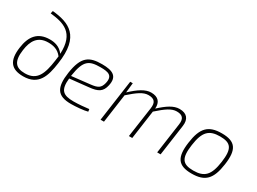

<svg xmlns="http://www.w3.org/2000/svg" viewBox="-39 -1320 2601 1941"><g transform="rotate(30 1261.5 -349.0)"><path d="M168 -710 161 -679C317 -662 462 -626 449 -373C403 -436 338 -447 288 -447C145 -447 82 -360 63 -223C40 -59 96 12 237 12C418 12 457 -122 479 -278C533 -628 363 -691 168 -710ZM237 -23C129 -23 84 -75 104 -217C119 -331 167 -412 289 -412C343 -412 403 -401 447 -342C445 -325 443 -308 440 -289C417 -125 380 -23 237 -23Z M869 -494C718 -494 646 -450 616 -247C589 -62 635 12 795 12C850 12 946 4 987 -8L983 -36C938 -30 863 -23 806 -23C683 -23 637 -59 652 -202L869 -225C973 -235 1017 -261 1035 -344C1061 -460 995 -494 869 -494ZM996 -347C980 -284 951 -267 870 -258L656 -234C656 -238 656 -241 657 -244C686 -430 738 -459 871 -459C959 -459 1020 -447 996 -347Z M1774 -494C1706 -494 1639 -449 1557 -373C1564 -450 1525 -494 1443 -494C1375 -494 1305 -447 1221 -368L1233 -482H1203L1135 0H1175L1222 -335C1315 -417 1371 -458 1432 -458C1500 -458 1527 -428 1517 -355L1466 0H1505L1552 -335C1645 -418 1702 -458 1762 -458C1828 -458 1857 -429 1846 -355L1796 0H1836L1887 -361C1899 -446 1860 -494 1774 -494Z M2268 -494C2111 -494 2046 -427 2021 -243C1995 -57 2046 12 2203 12C2360 12 2424 -54 2450 -238C2477 -425 2426 -494 2268 -494ZM2268 -458C2396 -458 2432 -407 2409 -243C2386 -77 2332 -23 2203 -23C2075 -23 2039 -75 2062 -238C2085 -406 2140 -458 2268 -458Z"/></g></svg>

Font: Exo 2 Extra Light
Style: Italic
Weight: 250
Italic angle: -8°
Designer: Natanael Gama
Version: Version 1.001;PS 001.001;hotconv 1.0.88;makeotf.lib2.5.64775